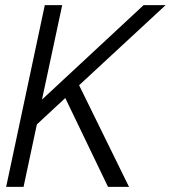

<svg xmlns="http://www.w3.org/2000/svg" viewBox="-20 -730 667 750"><path d="M4 0 155 -710H223L144 -341L541 -710H627L289 -397L484 0H402L235 -347L124 -244L72 0Z"/></svg>

Font: Geist Mono Light
Style: Italic
Weight: 300
Italic angle: -12°
Monospace: yes
Designer: Basement.studio, Andrés Briganti, Mateo Zaragoza
Foundry: Basement.studio, Vercel, Andrés Briganti, Guido Ferreyra, Mateo Zaragoza
Version: Version 1.500; ttfautohint (v1.8.4.7-5d5b)